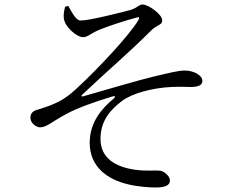

<svg xmlns="http://www.w3.org/2000/svg" viewBox="-20 -784 1040 852"><path d="M337 -693C373 -692 515 -728 560 -740C594 -751 595 -764 613 -764C638 -764 700 -721 700 -693C700 -672 675 -674 650 -648C543 -541 465 -478 344 -363C340 -359 342 -355 347 -356C446 -384 593 -428 661 -444C733 -461 772 -471 800 -471C838 -471 878 -451 878 -425C878 -409 865 -398 827 -398C805 -398 782 -400 740 -398C655 -394 564 -369 520 -335C473 -299 425 -250 426 -165C427 -85 488 -44 578 -31C631 -23 669 -30 693 -26C711 -22 734 -2 734 17C734 38 714 48 671 48C640 48 588 44 549 34C457 13 378 -44 378 -150C378 -245 436 -306 484 -346C494 -355 492 -360 479 -356C406 -334 322 -305 272 -277C209 -243 187 -219 158 -219C139 -219 115 -239 115 -261C115 -277 122 -289 140 -295C165 -303 198 -313 226 -326C268 -345 299 -370 343 -413C404 -470 553 -624 594 -695C602 -708 597 -709 586 -706C536 -693 466 -670 421 -652C379 -634 370 -619 347 -619C323 -619 266 -664 263 -705C261 -718 265 -740 269 -754L283 -758C300 -727 318 -693 337 -693Z"/></svg>

Font: Harano Aji Mincho K1
Style: Regular
Weight: 400
Foundry: Masamichi Hosoda
Version: HaranoAjiMinchoK1-Regular version 20230610;ttx 4.39.4